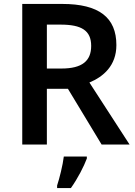

<svg xmlns="http://www.w3.org/2000/svg" viewBox="-20 -734 684 975"><path d="M296 -714H93V0H218V-283H325L496 0H638L434 -315C504 -344 571 -400 571 -505C571 -645 483 -714 296 -714ZM288 -609C394 -609 443 -579 443 -501C443 -425 398 -386 292 -386H218V-609ZM421 71V61H304C299 104 282 172 270 208V221H340C375 172 406 111 421 71Z"/></svg>

Font: Noto Sans New Tai Lue Semibold
Style: Regular
Weight: 600
Designer: Monotype Design Team
Foundry: Monotype Imaging Inc.
Version: Version 2.004